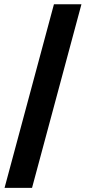

<svg xmlns="http://www.w3.org/2000/svg" viewBox="-20 -782 408 911"><path d="M132 109.4H1.6L235.9 -761.7H366.4Z"/></svg>

Font: Intratopia Thin
Style: Regular
Weight: 100
Designer: Rasmus Andersson
Foundry: rsms
Version: Version 3.000;Glyphs 3.2.3 (3260)